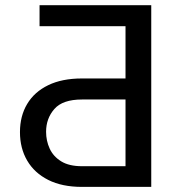

<svg xmlns="http://www.w3.org/2000/svg" viewBox="-20 -732 671 752"><path d="M572.4 0H301.1Q223 0 168.9 -27.3Q114.7 -54.7 86.5 -103Q58.2 -151.3 58.2 -214.5Q58.2 -277.7 86.5 -324.9Q114.7 -372.2 168.9 -398.4Q223 -424.7 301.1 -424.7H471.6V-629.3H134.9V-711.6H572.4ZM471.6 -81V-342.3H301.1Q225.5 -342.3 193 -305.2Q160.5 -268.1 160.5 -215.9Q160.5 -180.4 174.7 -149.7Q188.9 -119 219.8 -100Q250.7 -81 301.1 -81Z"/></svg>

Font: InterMG
Style: Regular
Weight: 400
Designer: Rasmus Andersson
Foundry: rsms
Version: Version 3.019;December 26, 2023;FontCreator 15.0.0.2955 64-b